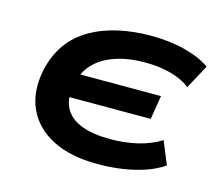

<svg xmlns="http://www.w3.org/2000/svg" viewBox="-80 -605 819 716"><g transform="rotate(15 329.5 -247.0)"><path d="M350 10Q246 10 176.5 -25.5Q107 -61 77.5 -125Q48 -189 65 -274Q78 -335 109.5 -379Q141 -423 189 -450.5Q237 -478 296 -491Q355 -504 421 -504Q493 -504 552.5 -488.5Q612 -473 650 -446L600 -354Q569 -378 524 -390Q479 -402 425 -402Q361 -402 310.5 -385Q260 -368 229 -335Q198 -302 189 -252L170 -296H514L499 -204H156L187 -242Q179 -192 198.5 -158.5Q218 -125 262 -108.5Q306 -92 371 -92Q429 -92 478.5 -104Q528 -116 566 -140L602 -52Q572 -31 533 -17.5Q494 -4 448 3Q402 10 350 10Z"/></g></svg>

Font: Nunito Sans 10pt Expanded
Style: Bold Italic
Weight: 700
Width: 7
Italic angle: -9°
Designer: Vernon Adams
Foundry: Vernon Adams
Version: Version 3.101;gftools[0.9.27]